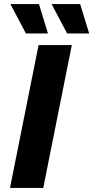

<svg xmlns="http://www.w3.org/2000/svg" viewBox="-20 -921 457 941"><path d="M29 0 169 -700H332L192 0ZM107 -757 31 -901H171L215 -757ZM309 -757 233 -901H373L417 -757Z"/></svg>

Font: Montserrat
Style: Bold Italic
Weight: 700
Italic angle: -11.3°
Designer: Julieta Ulanovsky
Foundry: Julieta Ulanovsky
Version: Version 9.000; ttfautohint (v1.8.4.7-5d5b)